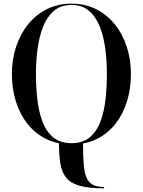

<svg xmlns="http://www.w3.org/2000/svg" viewBox="-20 -780 781 1050"><path d="M549 250Q465.5 250 416 236Q366.5 222 342.2 192.2Q318 162.5 310.2 115Q302.5 67.5 302.5 0Q336.5 8 368.5 8Q400.5 8 434 0Q434 68 437.5 114.8Q441 161.5 452.5 189.5Q464 217.5 487 230Q510 242.5 549 242.5ZM371 10Q294 10 233.5 -19.5Q173 -49 131 -102Q89 -155 67 -224.8Q45 -294.5 45 -375Q45 -455.5 68.2 -525.2Q91.5 -595 134.5 -648Q177.5 -701 237.5 -730.5Q297.5 -760 371 -760Q444.5 -760 504.2 -730.5Q564 -701 607 -648Q650 -595 673 -525.2Q696 -455.5 696 -375Q696 -294.5 674.2 -224.8Q652.5 -155 610.8 -102Q569 -49 508.5 -19.5Q448 10 371 10ZM371 3Q432.5 3 470.8 -29Q509 -61 529.2 -115Q549.5 -169 557 -236.8Q564.5 -304.5 564.5 -375Q564.5 -446 555.8 -513.5Q547 -581 525.5 -635Q504 -689 466.5 -721Q429 -753 371 -753Q313 -753 275.2 -721Q237.5 -689 216 -635Q194.5 -581 185.5 -513.5Q176.5 -446 176.5 -375Q176.5 -304.5 184.2 -236.8Q192 -169 212.2 -115Q232.5 -61 271 -29Q309.5 3 371 3Z"/></svg>

Font: BodoniModa_28ptMedium
Style: Regular
Weight: 500
Designer: Owen Earl
Foundry: indestructible type
Version: Version 2.004